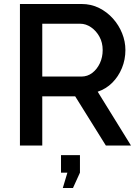

<svg xmlns="http://www.w3.org/2000/svg" viewBox="-20 -730 701 963"><path d="M80 0V-710H389Q437 -710 477 -690Q517 -670 546.5 -637Q576 -604 592.5 -563Q609 -522 609 -479Q609 -431 591.5 -388.5Q574 -346 543 -315Q512 -284 470 -270L637 0H511L357 -247H192V0ZM192 -346H388Q419 -346 443 -364.5Q467 -383 481 -413Q495 -443 495 -479Q495 -516 479 -545.5Q463 -575 437 -593Q411 -611 382 -611H192ZM295 213 318 136H286V48H381V136L346 213Z"/></svg>

Font: Raleway SemiBold
Style: Regular
Weight: 600
Designer: Matt McInerney, Pablo Impallari, Rodrigo Fuenzalida
Foundry: Matt McInerney, Pablo Impallari, Rodrigo Fuenzalida
Version: Version 4.026